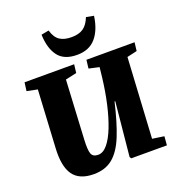

<svg xmlns="http://www.w3.org/2000/svg" viewBox="-170 -1113 1164 1263"><g transform="rotate(-20 412.0 -481.0)"><path d="M709 -74 791 -62 786 0H536L529 -12L566 -389H561Q529 -251 493 -162Q457 -73 404.5 -29.5Q352 14 271 14Q170 14 127 -47Q84 -108 92 -236L114 -636L40 -651L48 -710H395L388 -651L310 -634L288 -222Q284 -148 294.5 -122Q305 -96 341 -96Q376 -96 407 -133.5Q438 -171 463.5 -236.5Q489 -302 508 -386Q527 -470 538 -563L546 -635L474 -651L481 -710H818L811 -651L741 -635ZM313 -976Q328 -924 359 -903.5Q390 -883 441 -883Q493 -883 524 -904.5Q555 -926 574 -975L627 -965Q614 -870 567.5 -815.5Q521 -761 436 -761Q345 -761 304 -815.5Q263 -870 260 -966Z"/></g></svg>

Font: Literata 36pt ExtraBold
Style: Italic
Weight: 800
Italic angle: -2°
Designer: Latin by Veronika Burian and Jose Scaglione. Greek by Irene Vlachou. Cyrillic by Vera Evstafieva
Foundry: TypeTogether
Version: Version 3.002